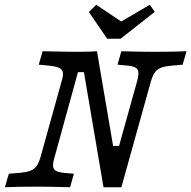

<svg xmlns="http://www.w3.org/2000/svg" viewBox="-20 -786 803 806"><path d="M332.3 -483.1H307.3L229.8 -201.6H171L238.7 -445.2Q246 -468.5 244 -481.5Q241.9 -494.4 228.6 -500.8Q215.3 -507.3 185.5 -510.5L142.7 -514.5L158.9 -571Q250.8 -568.5 306.5 -568.5Q362.1 -568.5 387.1 -571L454.8 -173.4H479.8L555.6 -445.2Q562.1 -469.4 560.9 -482.7Q559.7 -496 549.2 -502Q538.7 -508.1 516.1 -510.5L473.4 -514.5L489.5 -571Q566.9 -568.5 625.8 -568.5Q716.9 -568.5 762.9 -571L746.8 -514.5L701.6 -510.5Q672.6 -508.1 656 -501.6Q639.5 -495.2 630.2 -482.3Q621 -469.4 613.7 -445.2L489.5 0H414.5ZM247.6 -60.5 290.3 -56.5 274.2 0Q196.8 -2.4 137.9 -2.4Q46.8 -2.4 0.8 0L16.9 -56.5L62.1 -60.5Q91.1 -62.9 107.7 -69.4Q124.2 -75.8 133.5 -88.7Q142.7 -101.6 150 -125.8L171 -201.6H229.8L208.9 -125.8Q201.6 -101.6 202.8 -88.3Q204 -75 214.5 -69Q225 -62.9 247.6 -60.5ZM629.8 -736.3 486.3 -623.4H429.8L353.2 -735.5L383.9 -766.1L513.7 -679L446.8 -671L608.9 -766.1Z"/></svg>

Font: Playfair Micro SmCond SmLight
Style: Italic
Weight: 360
Width: 4
Italic angle: -15.6°
Designer: Claus Eggers Sørensen
Foundry: Claus Eggers Sørensen
Version: Version 2.203;Glyphs 3.3 (3326)